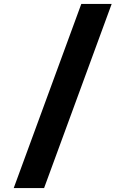

<svg xmlns="http://www.w3.org/2000/svg" viewBox="-20 -850 640 980"><path d="M50 110 395 -830H550L205 110Z"/></svg>

Font: JetBrains Mono NL ExtraBold
Style: Regular
Weight: 800
Designer: Philipp Nurullin, Konstantin Bulenkov
Foundry: JetBrains
Version: Version 2.304; ttfautohint (v1.8.4.7-5d5b)